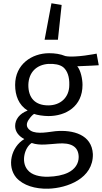

<svg xmlns="http://www.w3.org/2000/svg" viewBox="-20 -898 625 1177"><path d="M253.4 -654.3H335L357.9 -867.7L295.4 -877.9ZM128.9 -45.4C47.9 2.4 20.5 120.6 79.6 190.9C122.6 239.3 195.8 260.7 275.9 258.8C392.1 255.4 552.7 196.3 549.3 46.4C543 -73.2 427.7 -103.5 319.8 -93.8C283.2 -90.3 207 -72.3 167.5 -97.2C135.7 -117.7 141.6 -144.5 157.2 -166C167.5 -181.2 179.7 -194.3 189 -199.7C205.6 -192.9 246.6 -186.5 276.9 -186.5C383.3 -186.5 485.8 -245.1 485.8 -377.4C485.8 -412.6 475.1 -466.8 453.6 -491.7C518.1 -493.7 585.4 -498 585.4 -498L572.3 -569.3C572.3 -569.3 441.9 -542.5 381.3 -554.2C349.1 -567.4 315.4 -571.8 281.2 -571.8C175.3 -571.8 72.8 -503.9 72.8 -377.4C72.8 -313 94.2 -254.4 149.4 -220.2C100.1 -202.1 72.8 -166 72.8 -125.5C72.8 -89.4 96.7 -62.5 128.9 -45.4ZM275.9 -252C196.8 -252 152.8 -296.4 153.8 -378.4C156.2 -456.5 205.6 -501.5 276.9 -506.3C314.5 -507.8 345.7 -502.4 367.2 -486.3C393.6 -464.4 406.2 -425.8 404.8 -377.4C404.8 -299.8 350.1 -252 275.9 -252ZM174.3 -21.5C224.1 -3.4 286.1 -15.1 335.9 -18.1C410.6 -23.9 461.4 -3.4 462.4 64.5C462.4 105 439.5 140.1 396.5 160.6C365.2 175.8 323.2 184.1 274.9 185.5C224.1 186.5 174.3 175.8 148.4 142.6C107.4 92.8 131.3 5.4 174.3 -21.5Z"/></svg>

Font: Duru Sans
Style: Regular
Weight: 400
Designer: Onur Yazıcıgil
Foundry: Onur Yazıcıgil
Version: Version 1.002